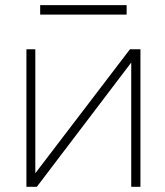

<svg xmlns="http://www.w3.org/2000/svg" viewBox="-20 -713 631 735"><path d="M133.8 -657.2V-693.4H464.8V-657.2ZM482.4 -473.6 121.1 2H81.1V-524.4H115.2V-49.8L477.5 -524.4H517.6V2H482.4Z"/></svg>

Font: Gen Shin Gothic ExtraLight
Style: Regular
Weight: 100
Designer: [Source Han Sans]
Ryoko NISHIZUKA  (kana & ideographs); Paul D. Hunt (Latin, Greek & Cyrillic); Wenlong ZHANG  (bopomofo
Version: Version 1.002.20150607